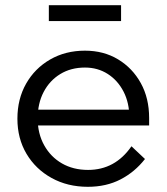

<svg xmlns="http://www.w3.org/2000/svg" viewBox="-20 -703 641 739"><path d="M486 -140 538 -91Q499 -41 444 -12.5Q389 16 318 16Q240 16 178.5 -18Q117 -52 82 -111Q47 -170 47 -246Q47 -322 80.5 -381Q114 -440 173 -474Q232 -508 307 -508Q379 -508 434.5 -474.5Q490 -441 522 -383Q554 -325 554 -249V-243H478V-249Q478 -307 455.5 -350.5Q433 -394 394.5 -418.5Q356 -443 307 -443Q253 -443 212 -418Q171 -393 148 -349Q125 -305 125 -247Q125 -189 150 -144Q175 -99 218.5 -74Q262 -49 319 -49Q423 -49 486 -140ZM554 -220H109V-281H538L554 -249ZM446 -622H168V-683H446Z"/></svg>

Font: Wix Madefor Display
Style: Regular
Weight: 400
Designer: Dalton Maag Ltd
Foundry: Dalton Maag Ltd
Version: Version 3.100